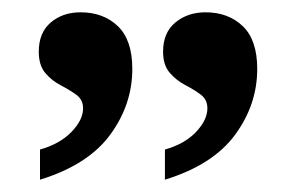

<svg xmlns="http://www.w3.org/2000/svg" viewBox="-20 -667 494 312"><path d="M45 -375V-424Q77 -433 96 -452.5Q115 -472 115 -491Q115 -505 104 -513Q93 -521 78.5 -528.5Q64 -536 53.5 -548.5Q43 -561 43 -583Q43 -614 62.5 -630.5Q82 -647 111 -647Q148 -647 171.5 -624.5Q195 -602 195 -555Q195 -497 159 -448Q123 -399 45 -375ZM248 -375V-424Q280 -433 298.5 -452.5Q317 -472 317 -491Q317 -505 306.5 -513Q296 -521 281.5 -528.5Q267 -536 256 -548.5Q245 -561 245 -583Q245 -614 265 -630.5Q285 -647 314 -647Q351 -647 374.5 -624.5Q398 -602 398 -555Q398 -497 362 -448Q326 -399 248 -375Z"/></svg>

Font: Noto Serif Hebrew SemiBold
Style: Regular
Weight: 600
Version: Version 2.003